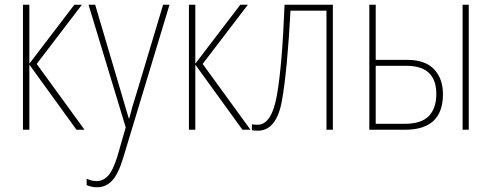

<svg xmlns="http://www.w3.org/2000/svg" viewBox="-20 -548 2077 811"><path d="M104 -279V-528H77V0H104V-275L303 0H337L135 -278L326 -528H294Z M511 -10 476 112Q457 173 436 195Q415 217 388 217Q368 217 346 207V234Q368 243 389 243Q428 243 454 214.5Q480 186 500 120L696 -528H669L557 -155Q537 -93 526 -48H524Q519 -64 512.5 -86Q506 -108 492 -156L382 -528H354Z M805 -279V-528H778V0H805V-275L1004 0H1038L836 -278L1027 -528H995Z M1386 -528H1182Q1172 -274 1150 -147.5Q1128 -21 1068 -21Q1053 -21 1044 -23V2Q1055 4 1069 4Q1149 4 1171.5 -126Q1194 -256 1207 -503H1359V0H1386Z M1960 0V-528H1934V0ZM1691 0Q1851 0 1851 -150Q1851 -216 1813.5 -255.5Q1776 -295 1701 -295H1567V-528H1540V0ZM1567 -270H1697Q1823 -270 1823 -151Q1823 -91 1791.5 -58Q1760 -25 1688 -25H1567Z"/></svg>

Font: Noto Sans Display SemiCondensed Thin
Style: Regular
Weight: 250
Width: 4
Designer: Monotype Design team
Foundry: Monotype Imaging Inc.
Version: 1.000